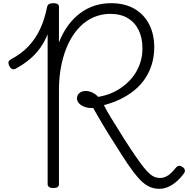

<svg xmlns="http://www.w3.org/2000/svg" viewBox="-20 -1166 1190 1205"><path d="M980 19Q941 19 909 1.5Q877 -16 846.5 -51Q816 -86 782.5 -135.5Q749 -185 708 -251Q680 -295 659 -328.5Q638 -362 622.5 -388.5Q607 -415 593 -439Q579 -463 565 -488Q535 -487 512 -495Q489 -503 476 -517.5Q463 -532 463 -548Q463 -569 478.5 -582Q494 -595 518 -595Q540 -595 561 -584.5Q582 -574 596 -558Q646 -566 688 -585.5Q730 -605 764 -633Q798 -661 822.5 -696Q847 -731 860.5 -773Q874 -815 874 -862Q874 -928 850.5 -976.5Q827 -1025 782 -1052Q737 -1079 672 -1079Q618 -1079 569.5 -1058.5Q521 -1038 481 -997.5Q441 -957 412 -898.5Q383 -840 366.5 -764.5Q350 -689 350 -598V-10Q350 1 342 7.5Q334 14 315 14Q297 14 288 7.5Q279 1 279 -10V-951Q260 -904 232.5 -865.5Q205 -827 168 -795.5Q131 -764 82 -737Q69 -729 58.5 -732Q48 -735 39 -751Q31 -766 33.5 -776.5Q36 -787 51 -795Q115 -829 159.5 -876.5Q204 -924 232.5 -985.5Q261 -1047 275 -1121Q279 -1136 288.5 -1141Q298 -1146 315 -1146Q332 -1146 341 -1140.5Q350 -1135 350 -1123V-900Q374 -961 408 -1007Q442 -1053 484 -1084Q526 -1115 574.5 -1130.5Q623 -1146 677 -1146Q762 -1146 822.5 -1111.5Q883 -1077 915.5 -1014.5Q948 -952 948 -869Q948 -814 933.5 -765Q919 -716 892 -675Q865 -634 826 -601.5Q787 -569 738 -545Q689 -521 632 -506Q641 -488 651.5 -469.5Q662 -451 676.5 -427Q691 -403 711.5 -371Q732 -339 758 -296Q799 -232 829.5 -187.5Q860 -143 882.5 -115Q905 -87 922 -73Q939 -59 954.5 -54Q970 -49 984 -49Q1003 -49 1020.5 -57Q1038 -65 1054 -80.5Q1070 -96 1087 -117Q1095 -125 1104.5 -125.5Q1114 -126 1127 -117Q1138 -109 1140 -99Q1142 -89 1135 -79Q1113 -48 1086.5 -25.5Q1060 -3 1033 8Q1006 19 980 19Z"/></svg>

Font: Playwrite BR Light
Style: Regular
Weight: 300
Version: Version 1.003